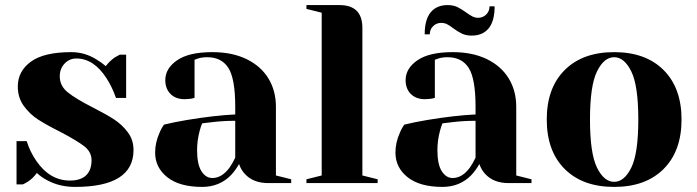

<svg xmlns="http://www.w3.org/2000/svg" viewBox="-20 -720 2740 755"><path d="M164 -12Q140 -25 125 -40Q109 -18 90 -6Q81 0 70 5H45V-165H85Q98 -123 123 -87Q176 -10 255 -10Q297 -10 318.5 -30.5Q340 -51 340 -90Q340 -123 310.5 -145.5Q281 -168 218 -201Q164 -228 130.5 -249.5Q97 -271 73.5 -303.5Q50 -336 50 -380Q50 -440 101.5 -477.5Q153 -515 260 -515Q313 -515 358 -487Q380 -474 396 -460Q409 -478 431 -494Q448 -504 451 -505H476V-335H436Q421 -378 399 -412Q349 -490 280 -490Q253 -490 234 -470Q215 -450 215 -420Q215 -382 247 -356.5Q279 -331 344 -298Q397 -271 428.5 -250.5Q460 -230 482.5 -200Q505 -170 505 -130Q505 15 275 15Q213 15 164 -12Z M590 -120Q590 -159 607 -197Q614 -215 625 -230Q666 -240 714 -248Q822 -266 905 -270V-300Q905 -411 878 -453Q851 -495 795 -495Q774 -495 759 -490L745 -485V-335L732 -332Q716 -330 705 -330Q671 -330 650.5 -350.5Q630 -371 630 -405Q630 -451 676.5 -483Q723 -515 815 -515Q893 -515 949.5 -487.5Q1006 -460 1035.5 -411.5Q1065 -363 1065 -300V-30L1125 -15V0H1035Q975 0 942 -37Q928 -52 920 -75Q906 -50 887 -30Q842 15 775 15Q686 15 638 -23Q590 -61 590 -120ZM882 -60Q893 -75 905 -100V-245Q859 -245 817 -240Q786 -236 775 -235Q770 -224 765 -205Q755 -167 755 -130Q755 -74 772 -47Q789 -20 815 -20Q852 -20 882 -60Z M1185 -15 1245 -30V-670L1185 -685V-700H1315Q1405 -700 1405 -610V-30L1465 -15V0H1185Z M1535 -120Q1535 -159 1552 -197Q1559 -215 1570 -230Q1611 -240 1659 -248Q1767 -266 1850 -270V-300Q1850 -411 1823 -453Q1796 -495 1740 -495Q1719 -495 1704 -490L1690 -485V-335L1677 -332Q1661 -330 1650 -330Q1616 -330 1595.5 -350.5Q1575 -371 1575 -405Q1575 -451 1621.5 -483Q1668 -515 1760 -515Q1838 -515 1894.5 -487.5Q1951 -460 1980.5 -411.5Q2010 -363 2010 -300V-30L2070 -15V0H1980Q1920 0 1887 -37Q1873 -52 1865 -75Q1851 -50 1832 -30Q1787 15 1720 15Q1631 15 1583 -23Q1535 -61 1535 -120ZM1827 -60Q1838 -75 1850 -100V-245Q1804 -245 1762 -240Q1731 -236 1720 -235Q1715 -224 1710 -205Q1700 -167 1700 -130Q1700 -74 1717 -47Q1734 -20 1760 -20Q1797 -20 1827 -60ZM1762 -609Q1748 -620 1737.5 -625Q1727 -630 1715 -630Q1696 -630 1683 -617Q1670 -604 1670 -585H1650Q1650 -643 1673.5 -671.5Q1697 -700 1740 -700Q1762 -700 1778 -692.5Q1794 -685 1813 -671Q1827 -661 1837.5 -655.5Q1848 -650 1860 -650Q1879 -650 1892 -663Q1905 -676 1905 -695H1925Q1925 -637 1901.5 -608.5Q1878 -580 1835 -580Q1813 -580 1797 -587.5Q1781 -595 1762 -609Z M2130 -250Q2130 -374 2200.5 -444.5Q2271 -515 2395 -515Q2519 -515 2589.5 -444.5Q2660 -374 2660 -250Q2660 -126 2589.5 -55.5Q2519 15 2395 15Q2271 15 2200.5 -55.5Q2130 -126 2130 -250ZM2490 -250Q2490 -383 2462.5 -439Q2435 -495 2395 -495Q2355 -495 2327.5 -439Q2300 -383 2300 -250Q2300 -117 2327.5 -61Q2355 -5 2395 -5Q2435 -5 2462.5 -61Q2490 -117 2490 -250Z"/></svg>

Font: Yeseva One
Style: Regular
Weight: 400
Designer: Jovanny Lemonad
Foundry: Jovanny Lemonad
Version: Version 2.000